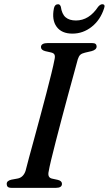

<svg xmlns="http://www.w3.org/2000/svg" viewBox="-20 -908 525 928"><path d="M215.5 -80.5Q208 -49 232.5 -44.5L260 -38.5Q279.5 -33.5 279.5 -19.5Q279.5 0 250 0H37Q22.5 0 17.5 -5Q12.5 -10 12.5 -18Q11.5 -34 34.5 -39.5L64.5 -45Q92.5 -50 103.5 -82Q109 -104.5 120.2 -145.8Q131.5 -187 145.8 -239.5Q160 -292 175.2 -348.2Q190.5 -404.5 204.2 -457.5Q218 -510.5 228.5 -553.2Q239 -596 243.5 -620.5Q247 -635.5 243.5 -643.5Q240 -651.5 226.5 -654.5L198 -661Q178 -666.5 178 -680.5Q178 -700 212.5 -700H423Q437 -700 442 -695.5Q447 -691 447 -683.5Q447 -667.5 423 -661L391 -653.5Q376 -650 368.5 -643.5Q361 -637 356 -621.5Q349 -596 336.8 -550.8Q324.5 -505.5 309.2 -450Q294 -394.5 278.8 -336.5Q263.5 -278.5 250 -226.2Q236.5 -174 227.2 -135.2Q218 -96.5 215.5 -80.5ZM347 -809Q410.5 -809 454.5 -875.5Q465 -887.5 474 -887.5Q490.5 -887.5 483 -867.5Q465 -811.5 423.2 -778.5Q381.5 -745.5 330 -745.5Q278 -745.5 253.8 -778.5Q229.5 -811.5 240.5 -867.5Q244.5 -887.5 261 -887.5Q270 -887.5 274 -875.5Q279 -840 297 -824.5Q315 -809 347 -809Z"/></svg>

Font: Fraunces 9pt S000
Style: Italic
Weight: 400
Italic angle: -16°
Version: Version 1.000; ttfautohint (v1.8.3)